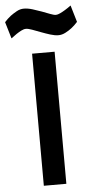

<svg xmlns="http://www.w3.org/2000/svg" viewBox="-113 -966 497 1002"><g transform="rotate(-5 135.0 -465.0)"><path d="M74 -692H192L193 0H75ZM322 -837Q306 -819 289 -806Q275 -795 256.5 -785.5Q238 -776 220 -776Q201 -776 177 -783.5Q153 -791 129.5 -800Q106 -809 85.5 -816.5Q65 -824 53 -824Q42 -824 28.5 -817Q15 -810 3 -802Q-11 -792 -26 -781L-52 -868Q-37 -885 -19 -899Q-4 -910 14 -920Q32 -930 51 -930Q72 -930 96.5 -922.5Q121 -915 144 -906.5Q167 -898 186 -890.5Q205 -883 216 -883Q225 -883 238.5 -889.5Q252 -896 265 -904Q280 -913 296 -925Z"/></g></svg>

Font: Panefresco 800wt
Style: Regular
Weight: 800
Designer: Campivisivi
Foundry: Campivisivi & Chank Co
Version: Version 1.001